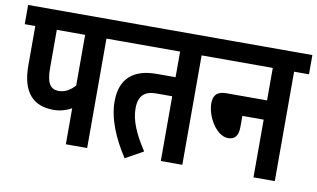

<svg xmlns="http://www.w3.org/2000/svg" viewBox="-68 -760 1510 914"><g transform="rotate(10 687.0 -302.5)"><path d="M395 -529H468V-622H0V-529H51V-338C51 -209 107 -151 205 -151C237 -151 267 -160 292 -174V0H395ZM292 -529V-284C270 -259 243 -244 215 -244C175 -244 155 -269 155 -345V-529Z M855 -529H927V-622H456V-529H751V-405H659C548 -405 485 -352 485 -242C485 -159 522 -70 579 17L665 -31C616 -106 589 -167 589 -226C589 -288 619 -313 674 -313H751V0H855Z M915 -622V-529H1199V-372H1003C955 -372 940 -349 940 -312C940 -249 990 -163 1047 -163C1081 -163 1096 -184 1096 -226V-279H1199V0H1302V-529H1374V-622Z"/></g></svg>

Font: Noto Sans Devanagari ExtraCondensed SemiBold
Style: Regular
Weight: 600
Width: 2
Designer: Jelle Bosma - Monotype Design Team
Foundry: Monotype Imaging Inc.
Version: Version 2.004